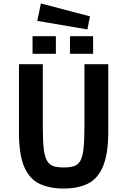

<svg xmlns="http://www.w3.org/2000/svg" viewBox="-20 -1070 731 1103"><path d="M345 13Q264 13 206.5 -14.5Q149 -42 119 -112Q89 -182 89 -307V-701H226V-335Q226 -259 231.5 -214Q237 -169 250.5 -146Q264 -123 287 -115.5Q310 -108 346 -108Q381 -108 404.5 -115.5Q428 -123 441 -145.5Q454 -168 459.5 -213.5Q465 -259 465 -335V-701H602V-315Q602 -187 572 -115Q542 -43 485 -15Q428 13 345 13ZM167 -761V-862H301V-761ZM382 -761V-862H515V-761ZM482 -901 194 -950 215 -1050 497 -976Z"/></svg>

Font: Ruda ExtraBold
Style: Regular
Weight: 800
Designer: Mariela Monsalve and Angelina Sanchez
Foundry: Mariela Monsalve and Angelina Sanchez
Version: Version 2.000